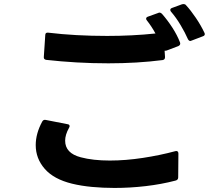

<svg xmlns="http://www.w3.org/2000/svg" viewBox="-20 -895 1040 946"><path d="M544 31Q487 31 433.5 26Q380 21 335 10Q245 -12 200.5 -63Q156 -114 156 -180Q156 -237 188 -296Q194 -307 206 -304L313 -283Q323 -282 323 -273Q323 -270 320 -265Q301 -231 301 -202Q301 -140 378 -120Q408 -112 444 -108Q480 -104 521 -104Q599 -104 684 -117Q769 -130 843 -150L848 -151Q859 -151 859 -138L858 -21Q858 -8 844 -5Q775 13 698 22Q621 31 544 31ZM514 -583Q434 -583 356.5 -587.5Q279 -592 208 -600Q194 -602 196 -616L203 -722Q203 -736 218 -734Q284 -726 357.5 -722Q431 -718 508 -718Q569 -718 629 -721Q689 -724 746 -730Q727 -765 704 -794Q700 -798 700 -803Q700 -810 709 -813L759 -831Q763 -833 766 -833Q772 -833 778 -827Q806 -795 829.5 -758.5Q853 -722 867 -686Q868 -684 868 -680Q868 -673 859 -668L801 -646Q799 -645 795 -645H791L793 -615V-613Q793 -601 781 -599Q719 -591 651.5 -587Q584 -583 514 -583ZM918 -693Q911 -693 906 -702Q892 -734 870 -771Q848 -808 823 -837Q819 -841 819 -846Q819 -853 828 -856L877 -874Q880 -875 884 -875Q892 -875 896 -870Q920 -844 945 -807Q970 -770 987 -734Q989 -730 989 -727Q989 -719 979 -716L924 -695Q920 -693 918 -693Z"/></svg>

Font: LINE Seed JP_TTF Bold
Style: Regular
Weight: 700
Designer: LINE & Fontrix & Fontworks
Version: Version 1.009